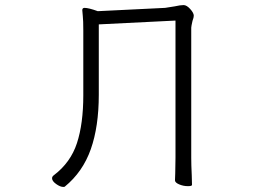

<svg xmlns="http://www.w3.org/2000/svg" viewBox="-20 -728 1040 756"><path d="M369 -632V-355Q369 -230 337.5 -140.5Q306 -51 235 7Q234 8 229 8Q217 8 201 -3.5Q185 -15 185 -26Q185 -33 192 -38Q258 -88 283 -164.5Q308 -241 308 -353V-607Q308 -648 306 -665L304 -688Q304 -697 313 -697Q329 -697 365 -684L630 -697Q638 -698 668 -703Q690 -708 703 -708Q715 -708 729 -692.5Q743 -677 743 -666Q743 -659 738 -646Q733 -624 733 -619V-106Q733 -80 735 -38L736 0Q736 5 720 5Q702 5 685.5 -2Q669 -9 669 -18Q669 -34 670 -46L671 -107V-647Z"/></svg>

Font: JyunsaiKaai Light
Style: Regular
Weight: 300
Designer: Fontworks Inc.
Version: Version 0.030;April 7, 2024;FontCreator 14.0.0.2901 64-bit